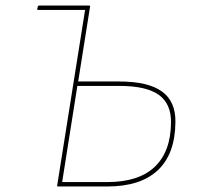

<svg xmlns="http://www.w3.org/2000/svg" viewBox="-20 -675 714 695"><path d="M187 -4 288 -639H118Q117 -639 115.5 -639.5Q114 -640 115 -643L117 -652Q118 -655 122 -655H302Q307 -655 306 -651L263 -380H412Q516 -380 566 -344Q616 -308 615 -233Q614 -118 551.5 -59Q489 0 368 0H190Q186 0 187 -4ZM205 -16H369Q482 -16 540 -71Q598 -126 599 -231Q600 -299 555 -331.5Q510 -364 412 -364H260Z"/></svg>

Font: Sofia Sans Hairline
Style: Italic
Weight: 1
Italic angle: -9°
Designer: Botio Nikoltchev, Ani Petrova
Foundry: lettersoup
Version: Version 4.102